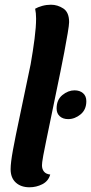

<svg xmlns="http://www.w3.org/2000/svg" viewBox="-20 -774 386 814"><path d="M105 20Q69 20 47 0Q25 -20 25 -57Q25 -84 35 -138.5Q45 -193 64 -282Q83 -371 110 -502Q120 -559 126.5 -609.5Q133 -660 133 -695Q133 -719 129 -737Q141 -744 159 -749Q177 -754 196 -754Q224 -754 248.5 -738Q273 -722 273 -680Q273 -669 267 -633Q261 -597 252.5 -552.5Q244 -508 236 -469Q213 -358 198.5 -287Q184 -216 175.5 -175.5Q167 -135 163.5 -115Q160 -95 159 -87Q158 -79 158 -73Q158 -57 166.5 -46.5Q175 -36 193 -34Q185 -6 159.5 7Q134 20 105 20ZM269 -269Q247 -269 233.5 -281Q220 -293 220 -314Q220 -351 244.5 -371Q269 -391 296 -391Q318 -391 332 -379Q346 -367 346 -345Q346 -309 321.5 -289Q297 -269 269 -269Z"/></svg>

Font: Sansita Swashed Medium
Style: Regular
Weight: 500
Designer: Pablo Cosgaya
Foundry: Omnibus-Type
Version: Version 1.003; ttfautohint (v1.8.3)